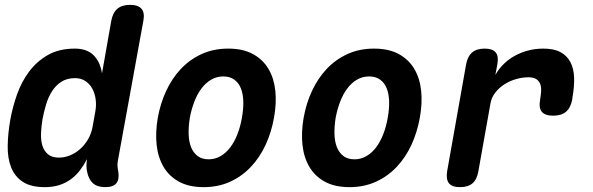

<svg xmlns="http://www.w3.org/2000/svg" viewBox="-20 -760 2440 790"><path d="M465.1 -99.2Q462.8 -87.7 463.5 -76.9Q464.1 -66.1 466.7 -54.6Q471.7 -21.8 458.7 -5.9Q445.7 10 412.9 10Q380.1 10 362.1 -6.3Q344.2 -22.5 338.2 -54.6Q335.6 -65.1 335.8 -78.9Q336 -92.6 338 -105.2Q325.4 -80.9 309.4 -59.8Q293.4 -38.7 272.5 -23.1Q251.6 -7.5 224.9 1.2Q198.3 10 164.4 10Q106.9 10 73.7 -11.9Q40.6 -33.8 25.7 -71.6Q10.9 -109.4 11.7 -160.4Q12.5 -211.4 22.6 -268.6Q31.9 -319.8 50.1 -371.5Q68.3 -423.2 99.7 -465.3Q131.1 -507.4 177 -533.7Q222.9 -560 288 -560Q338.1 -560 365.2 -532.6Q392.4 -505.2 399.7 -458.1L437.8 -674Q443.9 -707.5 462.7 -723.7Q481.5 -740 515 -740Q548.5 -740 562.4 -723.7Q576.2 -707.5 569.8 -674ZM222.3 -111.5Q246.5 -111.5 269.3 -121.1Q292.1 -130.7 310.9 -147.9Q329.8 -165 343.2 -188.6Q356.6 -212.1 361.3 -240.3L372.2 -301.3Q376.9 -326.7 373.6 -351.2Q370.3 -375.8 359.7 -395.3Q349.1 -414.8 331.2 -426.6Q313.3 -438.5 289.1 -438.5Q255.2 -438.5 232 -423.3Q208.7 -408.1 193.4 -383.5Q178 -358.9 169.3 -329.1Q160.5 -299.3 154.9 -269.7Q150 -240.5 148.8 -212.3Q147.6 -184 154.2 -161.6Q160.8 -139.2 177.2 -125.4Q193.5 -111.5 222.3 -111.5Z M818 10Q757.2 10 716.2 -12.6Q675.3 -35.1 652.5 -74.2Q629.8 -113.2 624.4 -165Q619 -216.8 629.3 -275.3Q639.6 -333.8 663.5 -385.4Q687.4 -437.1 723.8 -476Q760.3 -514.9 809.2 -537.4Q858.2 -560 919 -560Q980.1 -560 1021.1 -537.4Q1062 -514.9 1084.8 -476.3Q1107.5 -437.8 1112.9 -386.1Q1118.3 -334.5 1107.3 -275.3Q1097 -216.8 1073.3 -165Q1049.6 -113.2 1013 -74.2Q976.4 -35.1 927.6 -12.6Q878.8 10 818 10ZM838.2 -104.5Q865.5 -104.5 888.2 -118Q911 -131.4 928.1 -154.5Q945.3 -177.5 957.3 -208.8Q969.4 -240 975.3 -275.3Q981.9 -311.3 981.1 -342.2Q980.3 -373.2 971.4 -395.9Q962.6 -418.6 944.5 -432Q926.4 -445.5 898.8 -445.5Q871.2 -445.5 848.5 -432Q825.7 -418.6 808.6 -395.5Q791.4 -372.5 779.5 -341.4Q767.6 -310.3 761 -275Q755.4 -239.7 756.2 -208.6Q757 -177.5 766.2 -154.5Q775.4 -131.4 793.2 -118Q810.9 -104.5 838.2 -104.5Z M1418 10Q1357.2 10 1316.2 -12.6Q1275.3 -35.1 1252.5 -74.2Q1229.8 -113.2 1224.4 -165Q1219 -216.8 1229.3 -275.3Q1239.6 -333.8 1263.5 -385.4Q1287.4 -437.1 1323.8 -476Q1360.3 -514.9 1409.2 -537.4Q1458.2 -560 1519 -560Q1580.1 -560 1621.1 -537.4Q1662 -514.9 1684.8 -476.3Q1707.5 -437.8 1712.9 -386.1Q1718.3 -334.5 1707.3 -275.3Q1697 -216.8 1673.3 -165Q1649.6 -113.2 1613 -74.2Q1576.4 -35.1 1527.6 -12.6Q1478.8 10 1418 10ZM1438.2 -104.5Q1465.5 -104.5 1488.2 -118Q1511 -131.4 1528.1 -154.5Q1545.3 -177.5 1557.3 -208.8Q1569.4 -240 1575.3 -275.3Q1581.9 -311.3 1581.1 -342.2Q1580.3 -373.2 1571.4 -395.9Q1562.6 -418.6 1544.5 -432Q1526.4 -445.5 1498.8 -445.5Q1471.2 -445.5 1448.5 -432Q1425.7 -418.6 1408.6 -395.5Q1391.4 -372.5 1379.5 -341.4Q1367.6 -310.3 1361 -275Q1355.4 -239.7 1356.2 -208.6Q1357 -177.5 1366.2 -154.5Q1375.4 -131.4 1393.2 -118Q1410.9 -104.5 1438.2 -104.5Z M1873 10Q1839.5 10 1827 -6.3Q1814.5 -22.5 1819.9 -56L1897.9 -495.4Q1904 -528.2 1922.6 -544.1Q1941.2 -560 1974 -560Q2006.8 -560 2019.7 -544.1Q2032.5 -528.2 2026.4 -495.4L2018.2 -451.8Q2032.6 -477.2 2053.2 -497.2Q2073.8 -517.3 2099.4 -531.1Q2124.9 -545 2154.4 -552.5Q2183.8 -560 2215.6 -560Q2259.2 -560 2286.3 -545.4Q2313.3 -530.8 2327.1 -504.2Q2340.9 -477.5 2342.2 -440.8Q2343.4 -404.1 2335.7 -360.6L2334.4 -350Q2328 -316.5 2308.9 -300.2Q2289.7 -284 2256.2 -284Q2222.7 -284 2209.3 -300.2Q2196 -316.5 2202.4 -350L2203 -355Q2206.3 -373.1 2206.6 -388.7Q2207 -404.4 2202.1 -416.1Q2197.2 -427.8 2185.9 -434.9Q2174.6 -442 2153.9 -442Q2129.3 -442 2103.6 -434.6Q2077.9 -427.3 2055.9 -413.3Q2033.8 -399.4 2018.1 -379.3Q2002.4 -359.3 1998.1 -334.6L1948.4 -56Q1943 -22.5 1924.8 -6.3Q1906.5 10 1873 10Z"/></svg>

Font: Maple Mono
Style: Italic
Weight: 400
Italic angle: -10°
Monospace: yes
Designer: subframe7536
Version: Version 7.300